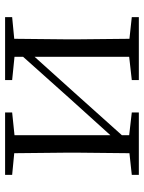

<svg xmlns="http://www.w3.org/2000/svg" viewBox="72 -624 552 735"><g transform="rotate(90 347.5 -256.0)"><path d="M410 -485 497 -475V-447L333 -264L197 -113V-475L286 -485V-512H45V-485L128 -476L130 -285V-227L128 -35L45 -27V0H286V-27L197 -36V-69L357 -248L497 -403V-36L410 -27V0H649V-27L566 -35L564 -227V-285L566 -476L649 -485V-512H410Z"/></g></svg>

Font: Noto Serif CJK TC Light
Style: Regular
Weight: 300
Designer: Ryoko NISHIZUKA 西塚涼子 (kana & ideographs); Frank Grießhammer (Latin, Greek & Cyrillic); Wenlong ZHANG 张文龙 (bopomofo); San
Foundry: Adobe
Version: Version 2.001;hotconv 1.1.0;makeotfexe 2.6.0